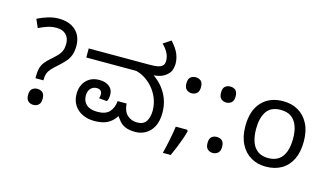

<svg xmlns="http://www.w3.org/2000/svg" viewBox="-99 -1123 2704 1575"><g transform="rotate(15 1252.5 -335.5)"><path d="M190 -202V-220Q190 -258 197 -285.5Q204 -313 222.5 -338Q241 -363 273 -390Q304 -417 323.5 -438Q343 -459 352 -483Q361 -507 361 -541Q361 -588 332.5 -617Q304 -646 250 -646Q210 -646 173 -633.5Q136 -621 102 -604L71 -675Q111 -695 157 -709.5Q203 -724 250 -724Q341 -724 393.5 -676Q446 -628 446 -542Q446 -499 434.5 -467Q423 -435 399.5 -408Q376 -381 341 -350Q308 -321 290 -300.5Q272 -280 265 -260Q258 -240 258 -211V-202ZM229 14Q203 14 185 -2Q167 -18 167 -54Q167 -92 185 -107Q203 -122 229 -122Q255 -122 273 -107Q291 -92 291 -54Q291 -18 273 -2Q255 14 229 14Z M744 12Q688 12 643.5 -10Q599 -32 574 -72Q549 -112 549 -167Q549 -211 567 -246.5Q585 -282 619 -303Q653 -324 701 -324Q754 -324 786 -299Q818 -274 818 -231Q818 -215 815 -199Q812 -183 805 -172L737 -178Q739 -184 741 -193.5Q743 -203 743 -210Q743 -232 731 -243Q719 -254 698 -254Q667 -254 646.5 -232.5Q626 -211 626 -170Q626 -125 657 -96Q688 -67 752 -67Q821 -67 853 -102Q885 -137 890 -195H966Q971 -128 1005.5 -97.5Q1040 -67 1088 -67Q1144 -67 1166 -103.5Q1188 -140 1188 -191Q1188 -250 1167.5 -299.5Q1147 -349 1113 -387Q1079 -425 1038 -448Q997 -471 956 -477L1109 -483Q1160 -451 1196 -407Q1232 -363 1251 -310.5Q1270 -258 1270 -198Q1270 -126 1245.5 -79.5Q1221 -33 1181 -10.5Q1141 12 1095 12Q1044 12 1012 -1Q980 -14 958 -39.5Q936 -65 914 -101L945 -105Q919 -57 889.5 -32Q860 -7 824.5 2.5Q789 12 744 12ZM549 -474V-551H1059Q1113 -551 1135 -556Q1157 -561 1167 -569Q1181 -579 1185 -591.5Q1189 -604 1189 -618Q1189 -651 1173 -682.5Q1157 -714 1124 -747L1189 -790Q1236 -738 1253 -696.5Q1270 -655 1270 -612Q1270 -593 1262.5 -565.5Q1255 -538 1229 -516Q1204 -494 1169.5 -484Q1135 -474 1077 -474Z M1502 -116 1509 -105Q1500 -70 1486.5 -32Q1473 6 1457.5 44Q1442 82 1425 119H1358Q1373 60 1385.5 -2Q1398 -64 1405 -116ZM1459 -414Q1433 -414 1415 -430Q1397 -446 1397 -482Q1397 -520 1415 -535Q1433 -550 1459 -550Q1485 -550 1503 -535Q1521 -520 1521 -482Q1521 -446 1503 -430Q1485 -414 1459 -414Z M1753 -414Q1727 -414 1709 -430Q1691 -446 1691 -482Q1691 -520 1709 -535Q1727 -550 1753 -550Q1779 -550 1797 -535Q1815 -520 1815 -482Q1815 -446 1797 -430Q1779 -414 1753 -414ZM1753 14Q1727 14 1709 -2Q1691 -18 1691 -54Q1691 -92 1709 -107Q1727 -122 1753 -122Q1779 -122 1797 -107Q1815 -92 1815 -54Q1815 -18 1797 -2Q1779 14 1753 14Z M2451 -269Q2451 -180 2420.5 -117.5Q2390 -55 2334 -22.5Q2278 10 2201 10Q2130 10 2074.5 -22.5Q2019 -55 1987 -117.5Q1955 -180 1955 -269Q1955 -402 2022 -474Q2089 -546 2204 -546Q2277 -546 2332.5 -513.5Q2388 -481 2419.5 -419.5Q2451 -358 2451 -269ZM2046 -269Q2046 -206 2062.5 -159.5Q2079 -113 2114 -88Q2149 -63 2203 -63Q2257 -63 2292 -88Q2327 -113 2343.5 -159.5Q2360 -206 2360 -269Q2360 -333 2343 -378Q2326 -423 2291.5 -447.5Q2257 -472 2202 -472Q2120 -472 2083 -418Q2046 -364 2046 -269Z"/></g></svg>

Font: hexkannada15
Style: Book
Weight: 400
Designer: Jelle Bosma - Monotype Design Team
Foundry: Monotype Imaging Inc.
Version: Version 2.003